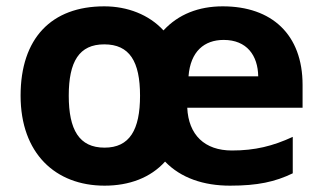

<svg xmlns="http://www.w3.org/2000/svg" viewBox="-20 -576 1018 606"><path d="M683 -556C607 -556 543 -531 496 -480C450 -530 382 -556 309 -556C142 -556 45 -455 45 -274C45 -92 155 10 310 10C388 10 455 -15 501 -66C551 -14 623 10 706 10C793 10 848 -2 904 -29V-144C841 -115 785 -101 712 -101C626 -101 575 -150 571 -236H935V-308C935 -467 838 -556 683 -556ZM686 -450C759 -450 794 -401 795 -335H575C581 -414 625 -450 686 -450ZM309 -436C389 -436 422 -382 422 -274C422 -166 389 -110 310 -110C230 -110 197 -166 197 -274C197 -382 230 -436 309 -436Z"/></svg>

Font: Noto Sans Bassa Vah
Style: Bold
Weight: 700
Designer: Monotype Design Team
Foundry: Monotype Imaging Inc.
Version: Version 2.002